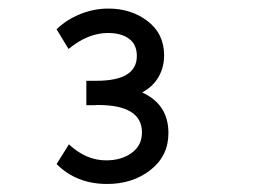

<svg xmlns="http://www.w3.org/2000/svg" viewBox="-20 -724 621 457"><path d="M143.1 -607.4 114.7 -654.3Q137.7 -676.8 170.4 -690.2Q203.1 -703.6 237.8 -703.6Q292.5 -703.6 331.5 -673.6Q370.6 -643.6 370.6 -592.3Q370.6 -563.5 357.2 -540.5Q343.8 -517.6 318.4 -503.9Q380.9 -475.6 380.9 -407.2Q380.9 -353 338.4 -319.6Q295.9 -286.1 234.9 -286.1Q162.1 -286.1 114.7 -333.5L144 -380.4Q185.1 -342.3 232.4 -342.3Q269 -342.3 293.5 -360.1Q317.9 -377.9 317.9 -408.7Q317.9 -474.1 212.9 -474.1Q211.4 -474.1 209 -473.9Q206.5 -473.6 205.6 -473.6H185.5V-531.7H209.5Q305.7 -531.7 305.7 -590.8Q305.7 -618.2 287.1 -631.8Q268.6 -645.5 236.8 -645.5Q189.5 -645.5 143.1 -607.4Z"/></svg>

Font: RGR Online_21
Style: Regular
Weight: 400
Italic angle: -12°
Designer: vernon adams
Foundry: vernon adams
Version: Version 1.000